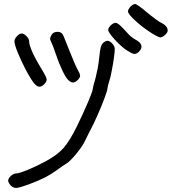

<svg xmlns="http://www.w3.org/2000/svg" viewBox="-20 -922 862 941"><path d="M314 -530.3Q301.8 -542 284.2 -579.6Q266.6 -617.2 252.9 -658.7Q247.6 -675.3 241.2 -691.9Q234.9 -708.5 231.4 -715.3Q226.1 -725.1 225.6 -731Q225.1 -736.8 229 -744.6Q238.3 -765.6 260.7 -766.1Q261.7 -766.1 262.7 -766.1Q283.2 -766.1 291 -746.6Q326.2 -657.7 339.8 -626Q353 -593.8 360.8 -580.1Q372.6 -560.1 372.6 -550.8Q372.6 -541.5 360.8 -529.8Q348.6 -517.6 337.4 -517.6Q326.2 -518.1 314 -530.3ZM154.3 -505.9Q145.5 -513.7 132.3 -534.7Q119.1 -556.2 105 -582.5Q84.5 -622.6 67.4 -663.1Q50.8 -704.1 50.8 -719.7Q50.8 -731.4 63 -744.6Q75.7 -757.8 86.4 -757.8Q97.2 -757.8 109.9 -744.6Q122.6 -731.9 122.6 -720.7Q122.6 -702.1 140.1 -663.6Q157.7 -625 190.9 -571.3Q207.5 -544.4 208.5 -533.2Q209.5 -522 196.8 -509.3Q185.5 -498 175.3 -497.1Q165 -496.6 154.3 -505.9ZM32.7 -12.7Q27.3 -18.1 23.9 -24.9Q20 -31.7 20 -36.1Q20 -46.9 33.2 -59.6Q46.4 -71.8 58.1 -71.8Q72.8 -71.8 115.7 -89.4Q158.2 -106.9 204.6 -131.8Q260.7 -162.1 291.5 -196.8Q321.8 -231.4 357.9 -304.7Q388.2 -367.2 411.6 -421.9Q434.6 -476.6 434.6 -486.3Q434.6 -489.7 438.5 -504.9Q442.4 -520 447.8 -537.6Q452.6 -555.7 458.5 -585.4Q463.9 -615.2 466.3 -639.6Q470.2 -677.2 473.6 -689.9Q477.1 -703.1 484.4 -710.4Q488.8 -715.3 495.6 -718.8Q502 -722.2 506.3 -722.2Q513.2 -722.2 519.5 -717.8Q520 -717.8 520.5 -717.3Q525.4 -713.9 530.3 -708.5Q542.5 -694.8 542.5 -681.6Q542.5 -667.5 538.1 -636.2Q533.7 -605.5 527.8 -576.2Q524.9 -560.5 522 -547.4Q518.6 -534.2 516.1 -526.4Q512.2 -514.2 509.3 -502.9Q506.3 -491.2 506.3 -487.3Q506.3 -478 491.7 -439.9Q477.5 -401.4 459 -359.9Q449.2 -337.4 439.5 -316.9Q429.7 -296.4 421.4 -281.7Q418.5 -276.4 411.6 -262.2Q404.3 -247.6 397 -232.4Q383.8 -204.6 352.1 -166Q320.3 -127.9 302.7 -118.7Q297.4 -115.7 284.7 -106.9Q271.5 -98.1 258.8 -88.4Q230 -67.4 199.7 -51.8Q169.4 -36.6 121.6 -18.6Q77.1 -2.4 61 -1Q60.1 -1 58.6 -1Q44.4 -1 32.7 -12.7ZM712.4 -766.6Q693.4 -779.3 676.3 -792.5Q656.2 -808.1 639.2 -824.2Q607.4 -854.5 607.4 -865.7Q607.4 -876.5 619.6 -889.6Q632.3 -902.3 642.6 -902.3Q647 -902.3 663.6 -890.6Q680.7 -878.4 700.2 -861.3Q720.2 -844.7 740.7 -829.6Q760.7 -814.5 769.5 -810.5Q786.1 -802.7 793.9 -793Q801.8 -783.7 801.8 -772Q801.8 -762.7 788.6 -750.5Q775.4 -738.8 765.1 -738.8Q760.3 -738.8 744.6 -747.1Q729.5 -754.9 712.4 -766.6ZM599.1 -676.8Q590.3 -682.6 580.1 -691.4Q569.3 -700.2 559.1 -710.4Q540 -729.5 524.9 -748.5Q510.3 -767.6 510.3 -774.9Q510.3 -785.2 522.9 -797.9Q536.1 -810.1 546.4 -810.1Q554.2 -810.1 567.9 -798.3Q581.1 -786.1 609.4 -754.9Q615.2 -748 625.5 -740.2Q635.7 -732.4 643.6 -728Q668 -715.8 672.4 -700.2Q673.3 -696.8 673.3 -692.9Q673.3 -681.2 661.6 -669.4Q648.4 -656.2 637.2 -657.7Q626 -659.2 599.1 -676.8Z"/></svg>

Font: Casuwalt
Style: Regular
Weight: 400
Designer: Walter E Stewart
Version: 0.1